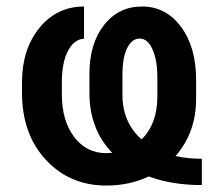

<svg xmlns="http://www.w3.org/2000/svg" viewBox="-20 -558 665 588"><path d="M598.1 8.8Q507.3 8.8 435.5 -17.6Q376 10.3 305.7 10.3Q193.8 10.3 120.6 -68.4Q47.4 -147 47.4 -273.9V-306.2Q47.4 -407.2 100.8 -472.7Q154.3 -538.1 237.3 -538.1V-439.5Q206.1 -437.5 187.7 -401.4Q169.4 -365.2 169.4 -305.2V-269.5Q169.4 -188.5 207 -138.7Q244.6 -88.9 305.7 -88.9L323.7 -89.8Q253.9 -162.6 253.9 -272.9V-332.5Q253.9 -423.8 298.3 -481Q342.8 -538.1 415 -538.1Q488.3 -538.1 534.4 -475.8Q580.6 -413.6 580.6 -313.5V-255.4Q580.6 -152.3 517.6 -80.1Q555.2 -71.8 598.1 -71.8ZM355 -266.6Q355 -183.6 413.6 -130.9Q461.9 -179.2 461.9 -261.7V-321.8Q461.9 -374 447 -407Q432.1 -439.9 408.2 -439.9Q383.8 -439.9 369.4 -410.6Q355 -381.3 355 -329.6Z"/></svg>

Font: Roboto-o Medium
Style: Regular
Weight: 500
Designer: Google
Version: Version 2.134; 2016; ttfautohint (v1.6)